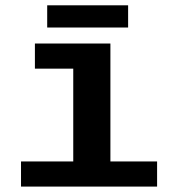

<svg xmlns="http://www.w3.org/2000/svg" viewBox="-20 -689 640 709"><path d="M387.7 -92.8H560.1V0H57.6V-92.8H250.5V-435.5H108.9V-528.3H387.7ZM154.3 -669.4H453.1V-587.4H154.3Z"/></svg>

Font: Liberation Mono
Style: Bold
Weight: 700
Monospace: yes
Designer: Steve Matteson
Foundry: Ascender Corporation
Version: Version 2.1.5